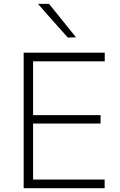

<svg xmlns="http://www.w3.org/2000/svg" viewBox="-20 -990 632 1010"><path d="M104.5 0Q104.5 -60.5 104.5 -116.2Q104.5 -172 104.5 -237.5V-475Q104.5 -541 104.5 -597Q104.5 -653 104.5 -713H531V-667.5Q479 -667.5 419.2 -667.5Q359.5 -667.5 278.5 -667.5H127.5L154 -707Q154 -646.5 154 -590.5Q154 -534.5 154 -469V-244Q154 -179 154 -123.2Q154 -67.5 154 -7L129 -45.5H283.5Q352.5 -45.5 413.5 -45.5Q474.5 -45.5 530.5 -45.5V0ZM144 -340V-384.5H287Q358 -384.5 409.5 -384.5Q461 -384.5 509 -384.5V-340Q458 -340 406.8 -340Q355.5 -340 286 -340ZM336.5 -792.5Q311 -821.5 285 -850.5Q259 -879.5 232.8 -909.2Q206.5 -939 180 -969.5H238Q273 -926 308.8 -881.8Q344.5 -837.5 380 -793.5Z"/></svg>

Font: Commissioner Thin ExtraLight
Style: Regular
Weight: 250
Version: Version 1.000